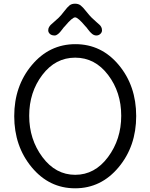

<svg xmlns="http://www.w3.org/2000/svg" viewBox="-20 -1004 814 1039"><path d="M387 -58Q493 -58 564.5 -154Q636 -250 636 -377.5Q636 -505 565 -598.5Q494 -692 387 -692Q280 -692 209 -598.5Q138 -505 138 -377.5Q138 -250 209.5 -154Q281 -58 387 -58ZM623 -652Q717 -539 717 -376Q717 -213 622 -99Q527 15 386.5 15Q246 15 151.5 -99Q57 -213 57 -375.5Q57 -538 152 -651.5Q247 -765 388 -765Q529 -765 623 -652ZM442 -862Q402 -910 386.5 -910Q371 -910 331 -862Q327 -859 316 -844Q293 -812 276 -812Q259 -812 250 -820.5Q241 -829 241 -839.5Q241 -850 245.5 -857.5Q250 -865 254.5 -869.5Q259 -874 272.5 -885.5Q286 -897 298 -908.5Q310 -920 327.5 -943Q345 -966 356.5 -975Q368 -984 386 -984Q404 -984 416 -975Q428 -966 446 -943Q464 -920 476 -908.5Q488 -897 501 -885.5Q514 -874 519 -869.5Q524 -865 528 -857.5Q532 -850 532 -839.5Q532 -829 523 -820.5Q514 -812 501.5 -812Q489 -812 478 -821Q467 -830 456.5 -844.5Q446 -859 442 -862Z"/></svg>

Font: Delius
Style: Regular
Weight: 400
Designer: Natalia Raices
Foundry: Natalia Raices
Version: Version 1.001